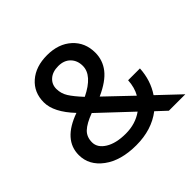

<svg xmlns="http://www.w3.org/2000/svg" viewBox="-170 -869 1056 1056"><g transform="rotate(-45 357.5 -341.0)"><path d="M459 -118 275 -291Q216 -269 189 -243.5Q162 -218 162 -176Q162 -134 207 -106Q252 -78 327.5 -78Q403 -78 459 -118ZM525 -55Q443 8 323.5 8Q204 8 132.5 -45Q61 -98 61 -178Q61 -296 216 -351Q130 -442 130 -519Q130 -596 184 -643Q238 -690 326.5 -690Q415 -690 469.5 -640.5Q524 -591 524 -512Q524 -453 488 -407Q452 -361 370 -324L518 -183Q541 -223 544 -277H636Q631 -188 585 -120L712 0H584ZM311 -381Q424 -436 424 -509Q424 -551 398 -577.5Q372 -604 327.5 -604Q283 -604 257 -581Q231 -558 231 -522.5Q231 -487 250 -456.5Q269 -426 311 -381Z"/></g></svg>

Font: Hind Mysuru Medium
Style: Regular
Weight: 500
Designer: Manushi Parikh, Hitesh Malaviya
Foundry: Indian Type Foundry
Version: Version 0.703;PS 1.0;hotconv 1.0.86;makeotf.lib2.5.63406